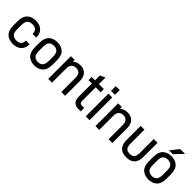

<svg xmlns="http://www.w3.org/2000/svg" viewBox="251 -1921 3150 3150"><g transform="rotate(45 1826.0 -345.5)"><path d="M106 -36.1Q48.8 -88.9 48.8 -202.1V-306.2Q48.8 -418.5 106 -471.2Q161.6 -523.9 255.9 -523.9Q348.1 -523.9 399.9 -475.1Q454.1 -426.8 454.1 -345.2V-330.1H368.2V-345.2Q368.2 -392.6 338.9 -416Q310.1 -441.9 258.8 -441.9Q199.7 -441.9 168.9 -411.1Q137.2 -380.9 137.2 -301.8V-206.1Q137.2 -127 168 -96.2Q200.7 -64.9 257.8 -64.9Q310.1 -64.9 338.9 -90.8Q368.2 -114.3 368.2 -162.1V-176.8H454.1V-163.1Q454.1 -81.5 399.9 -33.2Q346.2 16.1 256.8 16.1Q161.1 16.1 106 -36.1Z M607.9 -36.1Q551.8 -89.4 551.8 -202.1V-306.2Q551.8 -418 607.9 -471.2Q663.6 -523.9 756.8 -523.9Q847.2 -523.9 902.8 -471.2Q959 -419.4 959 -306.2V-202.1Q959 -88.9 902.8 -37.1Q846.7 16.1 756.8 16.1Q663.1 16.1 607.9 -36.1ZM839.8 -96.2Q871.1 -126 871.1 -206.1V-301.8Q871.1 -381.3 839.8 -411.1Q810.5 -441.9 756.8 -441.9Q701.7 -441.9 670.9 -411.1Q640.1 -381.8 640.1 -301.8V-206.1Q640.1 -125.5 670.9 -96.2Q702.1 -64.9 756.8 -64.9Q810.1 -64.9 839.8 -96.2Z M1159.7 -517.1V-474.1Q1176.3 -492.2 1202.6 -504.9Q1239.3 -522.9 1286.6 -522.9Q1373 -522.9 1418.9 -472.2Q1464.8 -422.9 1464.8 -333V9.8H1377V-323.2Q1377 -382.3 1348.6 -412.1Q1320.3 -441.9 1270 -441.9Q1219.2 -441.9 1190.9 -412.1Q1160.6 -380.4 1160.6 -323.2V9.8H1072.8V-517.1Z M1721.7 -128.9Q1721.7 -98.1 1734.9 -84Q1748 -69.8 1776.9 -69.8H1826.7V9.8H1765.6Q1703.1 9.8 1668 -26.9Q1632.8 -63.5 1632.8 -126V-442.9H1553.7V-517.1H1632.8V-628.9L1721.7 -670.9V-517.1H1835.9V-442.9H1721.7Z M2032.7 -689.9V-580.1H1940.4V-689.9ZM2030.8 -517.1V9.8H1942.9V-517.1Z M2255.4 -517.1V-474.1Q2272 -492.2 2298.3 -504.9Q2335 -522.9 2382.3 -522.9Q2468.8 -522.9 2514.6 -472.2Q2560.5 -422.9 2560.5 -333V9.8H2472.7V-323.2Q2472.7 -382.3 2444.3 -412.1Q2416 -441.9 2365.7 -441.9Q2314.9 -441.9 2286.6 -412.1Q2256.3 -380.4 2256.3 -323.2V9.8H2168.5V-517.1Z M2739.3 -37.1Q2690.4 -88.9 2690.4 -186V-517.1H2778.3V-194.8Q2778.3 -127.4 2803.7 -96.2Q2827.6 -64.9 2886.7 -64.9Q2945.3 -64.9 2969.7 -95.2Q2994.6 -126 2994.6 -194.8V-517.1H3082.5V-186Q3082.5 -88.9 3033.7 -37.1Q2983.4 16.1 2885.3 16.1Q2789.6 16.1 2739.3 -37.1Z M3530.3 -707 3391.6 -562H3303.2L3418.5 -707ZM3252.4 -36.1Q3196.3 -89.4 3196.3 -202.1V-306.2Q3196.3 -418 3252.4 -471.2Q3308.1 -523.9 3401.4 -523.9Q3491.7 -523.9 3547.4 -471.2Q3603.5 -419.4 3603.5 -306.2V-202.1Q3603.5 -88.9 3547.4 -37.1Q3491.2 16.1 3401.4 16.1Q3307.6 16.1 3252.4 -36.1ZM3484.4 -96.2Q3515.6 -126 3515.6 -206.1V-301.8Q3515.6 -381.3 3484.4 -411.1Q3455.1 -441.9 3401.4 -441.9Q3346.2 -441.9 3315.4 -411.1Q3284.7 -381.8 3284.7 -301.8V-206.1Q3284.7 -125.5 3315.4 -96.2Q3346.7 -64.9 3401.4 -64.9Q3454.6 -64.9 3484.4 -96.2Z"/></g></svg>

Font: D-DIN-PRO Medium
Style: Regular
Weight: 500
Designer: datto
Foundry: CyberFei
Version: Version 1.000;hotconv 1.0.109;makeotfexe 2.5.65596